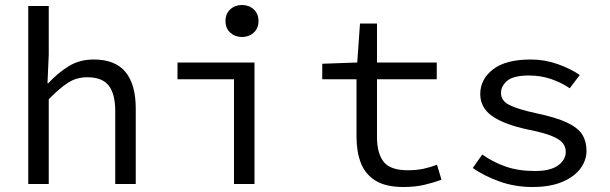

<svg xmlns="http://www.w3.org/2000/svg" viewBox="-20 -736 2440 768"><path d="M93 0V-712H175V-518L170 -403H173Q211 -444 254.5 -471Q298 -498 355 -498Q441 -498 482 -448Q523 -398 523 -302V0H441V-291Q441 -360 415 -393.5Q389 -427 329 -427Q286 -427 252 -405Q218 -383 175 -339V0Z M916 0V-419H690V-486H998V0ZM948 -588Q920 -588 901 -605.5Q882 -623 882 -652Q882 -681 901 -698.5Q920 -716 948 -716Q976 -716 995 -698.5Q1014 -681 1014 -652Q1014 -623 995 -605.5Q976 -588 948 -588Z M1594 12Q1523 12 1482 -13.5Q1441 -39 1423.5 -84Q1406 -129 1406 -189V-419H1269V-481L1409 -486L1420 -642H1488V-486H1727V-419H1488V-188Q1488 -123 1514.5 -89Q1541 -55 1611 -55Q1646 -55 1674 -61Q1702 -67 1728 -77L1746 -17Q1713 -5 1676.5 3.5Q1640 12 1594 12Z M2110 12Q2039 12 1977 -10.5Q1915 -33 1871 -64L1909 -118Q1951 -88 2002 -70Q2053 -52 2120 -52Q2182 -52 2212.5 -74.5Q2243 -97 2243 -128Q2243 -147 2232.5 -162Q2222 -177 2189.5 -191Q2157 -205 2091 -218Q1997 -238 1949 -271.5Q1901 -305 1901 -360Q1901 -419 1952 -458.5Q2003 -498 2103 -498Q2159 -498 2211 -479.5Q2263 -461 2299 -436L2259 -383Q2225 -406 2184 -420Q2143 -434 2096 -434Q2034 -434 2009 -413Q1984 -392 1984 -364Q1984 -333 2017.5 -316Q2051 -299 2125 -283Q2206 -266 2249.5 -245Q2293 -224 2309.5 -197Q2326 -170 2326 -133Q2326 -94 2301 -61Q2276 -28 2228 -8Q2180 12 2110 12Z"/></svg>

Font: SauceCodePro NFM
Style: Regular
Weight: 400
Monospace: yes
Designer: Paul D. Hunt, Teo Tuominen
Foundry: Adobe
Version: Version 2.042;hotconv 1.1.0;makeotfexe 2.6.0;Nerd Fonts 3.3.